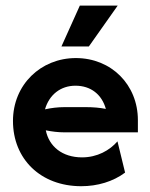

<svg xmlns="http://www.w3.org/2000/svg" viewBox="-20 -632 519 666"><path d="M193.1 -470.8H288.2L388.2 -612.5H256.9ZM261.8 13.9C318.1 13.9 372.2 -2.1 413.9 -33.3L387.5 -141.7C360.4 -110.4 317.4 -86.1 264.6 -86.1C195.8 -86.1 150 -124.3 138.9 -179.9C160.4 -175.7 181.2 -172.9 204.2 -172.9H458.3V-215.3C458.3 -338.2 366 -430.6 243.1 -430.6C121.5 -430.6 25 -338.2 25 -212.5C25 -80.6 120.8 13.9 261.8 13.9ZM136.1 -252.8C150.7 -303.5 190.3 -334.7 241.7 -334.7C295.1 -334.7 333.3 -304.2 347.2 -254.2C326.4 -258.3 303.5 -260.4 277.8 -260.4H204.2C180.6 -260.4 158.3 -257.6 136.1 -252.8Z"/></svg>

Font: Afacad
Style: Bold
Weight: 700
Designer: Kristian Moeller
Foundry: Dicotype
Version: Version 1.000